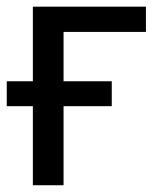

<svg xmlns="http://www.w3.org/2000/svg" viewBox="-22 -548 461 568"><path d="M308.6 -233.9V-307.6H166V-453.6H409.7V-528.3H75.2V-307.6H-2V-233.9H75.2V0H166V-233.9Z"/></svg>

Font: FAU Chimera
Style: Regular
Weight: 400
Version: Version 1.002;hotconv 1.0.117;makeotfexe 2.5.65602